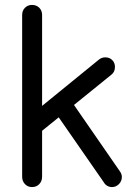

<svg xmlns="http://www.w3.org/2000/svg" viewBox="-20 -750 545 780"><path d="M110 10Q93 10 81.5 -2Q70 -14 70 -32V-689Q70 -707 81.5 -718.5Q93 -730 110 -730Q128 -730 139.5 -718.5Q151 -707 151 -689V-32Q151 -14 139.5 -2Q128 10 110 10ZM123 -297 382 -508Q393 -517 408 -517Q425 -517 436 -506Q447 -495 447 -478Q447 -458 433 -447L123 -196ZM435 10Q425 10 416 5Q407 0 402 -9L200 -300L263 -349L467 -54Q475 -43 475 -31Q475 -14 463 -2Q451 10 435 10Z"/></svg>

Font: National Park
Style: Regular
Weight: 400
Designer: Andrea Herstowski, Ben Hoepner
Version: Version 1.009